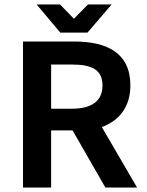

<svg xmlns="http://www.w3.org/2000/svg" viewBox="-20 -840 659 860"><path d="M480 -820H374L311 -756L249 -820H144L250 -694H372ZM301 -551C393 -551 439 -527 439 -457C439 -388 392 -353 301 -353H209V-551ZM436 -271C513 -299 564 -360 564 -458C564 -605 456 -654 313 -654H83V0H209V-256H305L452 0H594Z"/></svg>

Font: Falling Sky
Style: Med
Weight: 500
Designer: Paul D. Hunt
Foundry: Adobe Systems Incorporated
Version: Version 1.02